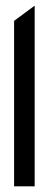

<svg xmlns="http://www.w3.org/2000/svg" viewBox="-20 -661 182 681"><path d="M30 0H103V-641L30 -587Z"/></svg>

Font: Charger Sport
Style: Nrw
Weight: 400
Designer: Jasper
Foundry: Cannot Into Space Fonts
Version: Version 1.1